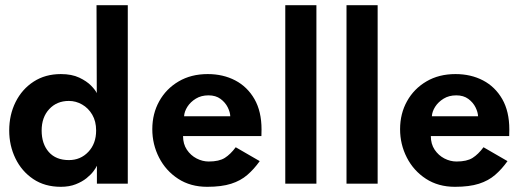

<svg xmlns="http://www.w3.org/2000/svg" viewBox="-20 -708 2024 740"><path d="M214.5 12Q152.5 12 108 -18Q63.5 -48 39.5 -97.5Q15.5 -147 15.5 -205Q15.5 -265.5 40.2 -315Q65 -364.5 109.8 -393.5Q154.5 -422.5 214.5 -422.5Q256.5 -422.5 285.5 -408.8Q314.5 -395 331.2 -377.8Q348 -360.5 353 -349L352 -688H472.5V0H353.5V-68.5H353Q350 -61 340.2 -48Q330.5 -35 313.5 -21.2Q296.5 -7.5 271.8 2.2Q247 12 214.5 12ZM245.5 -91Q290.5 -91 320.5 -122.8Q350.5 -154.5 350.5 -205Q350.5 -240.5 335.5 -266Q320.5 -291.5 296.5 -305.2Q272.5 -319 245.5 -319Q199 -319 169.8 -287.5Q140.5 -256 140.5 -205Q140.5 -153.5 168 -122.2Q195.5 -91 245.5 -91Z M778.5 12Q714 12 666.5 -19Q619 -50 593 -100.8Q567 -151.5 567 -210Q567 -270 593.8 -318Q620.5 -366 668.5 -394.2Q716.5 -422.5 780.5 -422.5Q840 -422.5 886.8 -398Q933.5 -373.5 960.8 -326Q988 -278.5 988 -209Q988 -196 987.5 -183.5H685.5Q685.5 -153 700.2 -131Q715 -109 737.8 -97.2Q760.5 -85.5 784.5 -85.5Q824.5 -85.5 846.5 -99.5Q868.5 -113.5 888.5 -140.5L981 -87Q959 -56 933.2 -33.8Q907.5 -11.5 870.8 0.2Q834 12 778.5 12ZM867.5 -260Q867 -275.5 857.8 -294.2Q848.5 -313 830 -326.8Q811.5 -340.5 783.5 -340.5Q755.5 -340.5 734.8 -327.8Q714 -315 702.2 -296.5Q690.5 -278 689.5 -260Z M1199.5 0H1079.5V-688H1199.5Z M1435.5 0H1315.5V-688H1435.5Z M1733.5 12Q1669 12 1621.5 -19Q1574 -50 1548 -100.8Q1522 -151.5 1522 -210Q1522 -270 1548.8 -318Q1575.5 -366 1623.5 -394.2Q1671.5 -422.5 1735.5 -422.5Q1795 -422.5 1841.8 -398Q1888.5 -373.5 1915.8 -326Q1943 -278.5 1943 -209Q1943 -196 1942.5 -183.5H1640.5Q1640.5 -153 1655.2 -131Q1670 -109 1692.8 -97.2Q1715.5 -85.5 1739.5 -85.5Q1779.5 -85.5 1801.5 -99.5Q1823.5 -113.5 1843.5 -140.5L1936 -87Q1914 -56 1888.2 -33.8Q1862.5 -11.5 1825.8 0.2Q1789 12 1733.5 12ZM1822.5 -260Q1822 -275.5 1812.8 -294.2Q1803.5 -313 1785 -326.8Q1766.5 -340.5 1738.5 -340.5Q1710.5 -340.5 1689.8 -327.8Q1669 -315 1657.2 -296.5Q1645.5 -278 1644.5 -260Z"/></svg>

Font: Lucymar Sans SemiBold
Style: Regular
Weight: 600
Foundry: The League of Moveable Type (original font) / Main changes by Cristiano Sobral with portions from Mirco Monsees
Version: Version 2.001;August 30, 2020;FontCreator 13.0.0.2681 64-bit